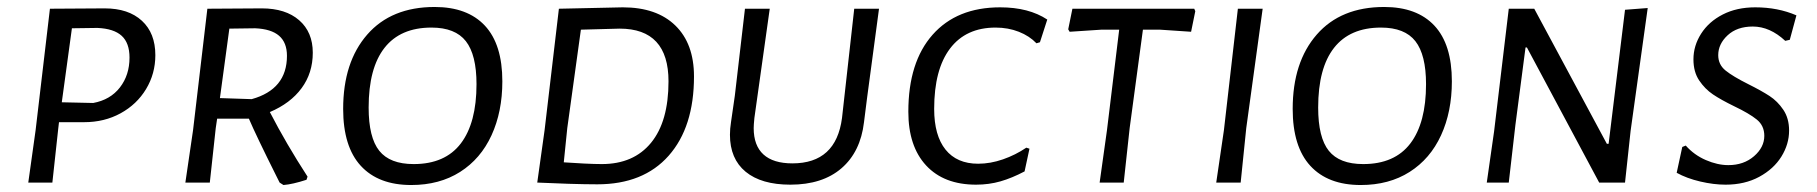

<svg xmlns="http://www.w3.org/2000/svg" viewBox="-20 -523 5204 550"><path d="M425 -365Q425 -312 398.5 -268Q372 -224 325.5 -198.5Q279 -173 221 -173H149L147 -156L130 0H61L82 -150L123 -498L280 -499Q348 -499 386.5 -463.5Q425 -428 425 -365ZM351 -358Q351 -400 328.5 -420.5Q306 -441 259 -443L186 -442L157 -230L247 -228Q296 -237 323.5 -272.5Q351 -308 351 -358Z M753 -202Q800 -111 861 -17L858 -8Q818 5 792 7L781 0L772 -18Q714 -134 693 -183H602L598 -156L581 0H511L533 -150L574 -498L730 -499Q798 -499 837 -465Q876 -431 876 -372Q876 -314 844 -270.5Q812 -227 753 -202ZM610 -242 701 -239Q802 -267 802 -363Q802 -401 779.5 -420.5Q757 -440 711 -442L637 -441Z M1419 -290Q1419 -203 1388 -135.5Q1357 -68 1298 -30.5Q1239 7 1158 7Q1064 7 1013.5 -48Q963 -103 963 -211Q963 -345 1032 -424Q1101 -503 1225 -503Q1319 -503 1369 -449.5Q1419 -396 1419 -290ZM1036 -215Q1036 -129 1066.5 -91Q1097 -53 1165 -53Q1255 -53 1300 -112Q1345 -171 1345 -282Q1345 -366 1314.5 -405Q1284 -444 1216 -444Q1127 -444 1081.5 -386Q1036 -328 1036 -215Z M1968 -304Q1968 -159 1895.5 -77Q1823 5 1691 5Q1657 5 1608.5 3.5Q1560 2 1519 0L1540 -150L1581 -498L1764 -502Q1861 -502 1914.5 -450Q1968 -398 1968 -304ZM1895 -290Q1895 -441 1755 -441L1644 -438L1605 -156L1595 -58Q1623 -56 1653.5 -54.5Q1684 -53 1704 -53Q1795 -53 1845 -114Q1895 -175 1895 -290Z M2464 -244 2455 -173Q2445 -88 2390.5 -41Q2336 6 2244 6Q2161 6 2116 -31Q2071 -68 2071 -137Q2071 -154 2074 -173L2085 -249L2114 -498H2185L2141 -185Q2139 -165 2139 -156Q2139 -106 2167 -80.5Q2195 -55 2250 -55Q2375 -55 2392 -185L2427 -498H2498Z M2980 -467 2959 -402 2949 -399Q2929 -420 2898.5 -432Q2868 -444 2832 -444Q2747 -444 2701.5 -384Q2656 -324 2656 -211Q2656 -135 2688.5 -94.5Q2721 -54 2782 -54Q2817 -54 2853 -66.5Q2889 -79 2920 -100L2929 -97L2915 -32Q2879 -13 2846 -3.5Q2813 6 2776 6Q2684 6 2633 -49Q2582 -104 2582 -203Q2582 -345 2651.5 -423.5Q2721 -502 2845 -502Q2927 -502 2980 -467Z M3404 -491 3392 -432 3303 -438H3254L3216 -156L3199 0H3130L3151 -150L3186 -438H3135L3044 -432L3040 -439L3052 -498H3401Z M3550 -156 3534 0H3464L3486 -150L3526 -498H3597Z M4139 -290Q4139 -203 4108 -135.5Q4077 -68 4018 -30.5Q3959 7 3878 7Q3784 7 3733.5 -48Q3683 -103 3683 -211Q3683 -345 3752 -424Q3821 -503 3945 -503Q4039 -503 4089 -449.5Q4139 -396 4139 -290ZM3756 -215Q3756 -129 3786.5 -91Q3817 -53 3885 -53Q3975 -53 4020 -112Q4065 -171 4065 -282Q4065 -366 4034.5 -405Q4004 -444 3936 -444Q3847 -444 3801.5 -386Q3756 -328 3756 -215Z M4651 -148 4635 0H4561L4354 -387H4350L4321 -165L4302 0H4239L4260 -147L4302 -498H4375L4583 -111H4588L4635 -495L4700 -500Z M5126 -479 5107 -409 5094 -406Q5050 -447 5001 -447Q4956 -447 4929 -422Q4902 -397 4902 -365Q4902 -338 4923 -321Q4944 -304 4988 -282Q5026 -263 5049 -248Q5072 -233 5088.5 -208.5Q5105 -184 5105 -149Q5105 -110 5083 -74.5Q5061 -39 5019.5 -16.5Q4978 6 4923 6Q4889 6 4850.5 -3Q4812 -12 4783 -28L4799 -102L4809 -106Q4833 -79 4866.5 -64.5Q4900 -50 4931 -50Q4975 -50 5004.5 -75.5Q5034 -101 5034 -134Q5034 -163 5012.5 -180.5Q4991 -198 4947 -219Q4910 -237 4887 -252.5Q4864 -268 4847.5 -292.5Q4831 -317 4831 -353Q4831 -392 4853 -426.5Q4875 -461 4915 -481.5Q4955 -502 5008 -502Q5073 -502 5126 -479Z"/></svg>

Font: Alegreya Sans SC
Style: Italic
Weight: 400
Italic angle: -7°
Designer: Juan Pablo del Peral
Foundry: Huerta Tipografica
Version: Version 2.008; ttfautohint (v1.6)